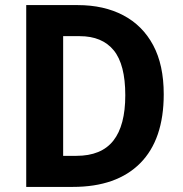

<svg xmlns="http://www.w3.org/2000/svg" viewBox="-20 -800 717 754"><path d="M623 -430Q623 -252 530.5 -159Q438 -66 266 -66H83V-780H285Q388 -780 464 -740Q540 -700 581.5 -622.5Q623 -545 623 -430ZM472 -426Q472 -547 426.5 -602.5Q381 -658 293 -658H228V-188H280Q378 -188 425 -247.5Q472 -307 472 -426Z"/></svg>

Font: Noto Sans Malayalam UI SemiCondensed
Style: Bold
Weight: 700
Width: 4
Designer: Jelle Bosma - Monotype Design Team
Foundry: Monotype Imaging Inc.
Version: Version 2.104; ttfautohint (v1.8.4.7-5d5b)